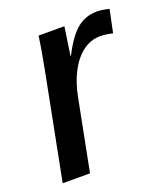

<svg xmlns="http://www.w3.org/2000/svg" viewBox="-106 -614 601 690"><g transform="rotate(-20 194.5 -269.0)"><path d="M371.1 -444.3Q346.2 -450.7 323.2 -450.7Q287.1 -450.7 256.8 -428Q226.6 -405.3 205.1 -364.3Q183.6 -323.2 173.3 -267.1L121.1 0H16.6L95.7 -405.3Q98.6 -421.4 101.6 -437.3Q104.5 -453.1 107.4 -469.2Q109.9 -483.9 112.3 -498.8Q114.7 -513.7 116.7 -528.3H215.3L203.1 -445.3L199.2 -420.4H201.2Q234.4 -485.4 266.8 -511.7Q299.3 -538.1 341.8 -538.1Q363.3 -538.1 389.2 -531.2Z"/></g></svg>

Font: Arimo Medium
Style: Italic
Weight: 500
Italic angle: -12°
Designer: Steve Matteson
Foundry: Monotype Imaging Inc.
Version: Version 1.33